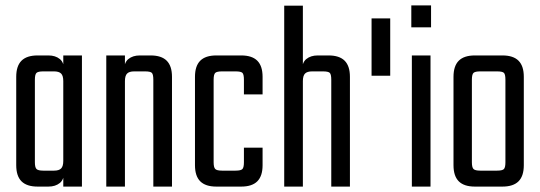

<svg xmlns="http://www.w3.org/2000/svg" viewBox="-20 -690 1997 710"><path d="M109 -224H40V-406Q40 -446 59.5 -465.5Q79 -485 119 -485H159Q185 -485 201.5 -471.5Q218 -458 218 -424V-362H214V-390Q214 -410 206 -418Q198 -426 180 -426H140Q121 -426 115 -420.5Q109 -415 109 -395ZM283 0H214V-422V-430V-485H283ZM40 -261H109V-90Q109 -71 115 -65Q121 -59 140 -59H180Q198 -59 206 -67Q214 -75 214 -95V-121H218V-61Q218 -27 201.5 -13.5Q185 0 159 0H119Q79 0 59.5 -19.5Q40 -39 40 -79Z M442 0H373V-485H442V-433V-426ZM616 0H547V-395Q547 -415 541.5 -420.5Q536 -426 516 -426H476Q458 -426 450 -418Q442 -410 442 -390V-356H438V-424Q438 -458 454.5 -471.5Q471 -485 497 -485H537Q577 -485 596.5 -465.5Q616 -446 616 -406Z M770 -395V-90Q770 -71 776 -65Q782 -59 801 -59H825V0H780Q740 0 720.5 -19.5Q701 -39 701 -79V-406Q701 -446 720.5 -465.5Q740 -485 780 -485H832V-426H801Q782 -426 776 -420.5Q770 -415 770 -395ZM882 -341V-395Q882 -415 876.5 -420.5Q871 -426 851 -426H817V-485H872Q912 -485 931.5 -465.5Q951 -446 951 -406V-341ZM882 -90V-144H951V-79Q951 -39 931.5 -19.5Q912 0 872 0H817V-59H851Q871 -59 876.5 -65Q882 -71 882 -90Z M1274 0H1205V-395Q1205 -415 1199.5 -420.5Q1194 -426 1174 -426H1134Q1116 -426 1108 -418Q1100 -410 1100 -390V-359H1096V-424Q1096 -458 1112.5 -471.5Q1129 -485 1155 -485H1195Q1235 -485 1254.5 -465.5Q1274 -446 1274 -406ZM1100 0H1031V-669H1100Z M1354 -622H1423V-410H1354Z M1572 0H1503V-485H1572ZM1501 -589V-670H1574V-589Z M1849 -141V-395Q1849 -415 1843.5 -420.5Q1838 -426 1818 -426H1784V-485H1838Q1878 -485 1897.5 -465.5Q1917 -446 1917 -406V-141ZM1849 -90V-191H1917V-79Q1917 -39 1897.5 -19.5Q1878 0 1838 0H1777V-59H1818Q1838 -59 1843.5 -65Q1849 -71 1849 -90ZM1725 -395V-140H1657V-406Q1657 -446 1676.5 -465.5Q1696 -485 1736 -485H1790V-426H1756Q1737 -426 1731 -420.5Q1725 -415 1725 -395ZM1725 -199V-90Q1725 -71 1731 -65Q1737 -59 1756 -59H1787V0H1736Q1696 0 1676.5 -19.5Q1657 -39 1657 -79V-199Z"/></svg>

Font: Teko Variable Light
Style: Regular
Weight: 300
Designer: Manushi Parikh, Jonny Pinhorn
Foundry: Indian Type Foundry
Version: Version 3.000